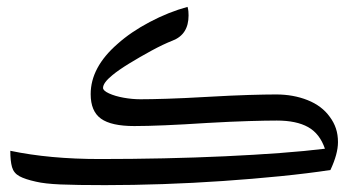

<svg xmlns="http://www.w3.org/2000/svg" viewBox="-20 -539 1055 559"><path d="M286 0Q202 0 156 -2Q110 -4 85 -10Q53 -17 36.5 -26Q20 -35 15 -52.5Q10 -70 10 -100Q124 -76 271 -76Q364 -76 456.5 -78Q549 -80 635 -84Q721 -88 795 -93.5Q869 -99 926 -106Q911 -150 877 -169Q843 -188 786 -188Q755 -188 704 -186.5Q653 -185 583 -181Q444 -172 371 -172Q304 -172 274 -193.5Q244 -215 244 -265Q244 -343 322 -411Q361 -446 416 -475Q471 -504 526 -519Q528 -512 528.5 -506Q529 -500 529 -494Q529 -439 483 -421Q455 -410 421 -391.5Q387 -373 356 -354Q325 -335 307 -320Q280 -298 280 -283Q280 -275 297.5 -267Q315 -259 340 -254.5Q365 -250 389 -250Q418 -250 466.5 -251.5Q515 -253 584 -257Q654 -261 703.5 -262.5Q753 -264 784 -264Q834 -264 875.5 -247.5Q917 -231 940 -199Q952 -183 958 -165Q964 -147 964 -125Q964 -91 942 -44Q876 -34 796 -26Q716 -18 629 -12Q542 -6 454.5 -3Q367 0 286 0Z"/></svg>

Font: Noto Naskh Arabic
Style: Regular
Weight: 400
Designer: Monotype Design Team, David Williams, Mohamad Dakak and Nizar Qandah
Foundry: Monotype Imaging Inc.
Version: Version 2.013